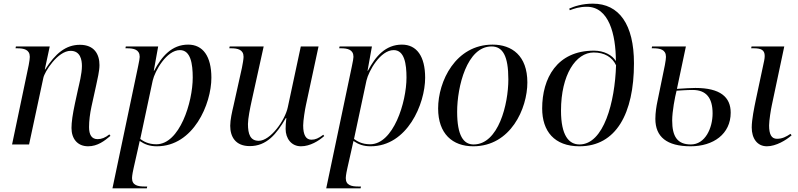

<svg xmlns="http://www.w3.org/2000/svg" viewBox="-20 -790 4365 1050"><path d="M462 10C514 10 552 -20 584 -47L578 -55C556 -37 535 -29 514 -29C481 -29 467 -53 467 -95C467 -129 472 -169 480 -206L506 -324C513 -358 524 -401 524 -434C524 -493 496 -545 417 -545C340 -545 283 -498 227 -410H225L252 -536H67L65 -526H73C111 -526 143 -519 143 -479C143 -473 141 -453 137 -434L46 0H139L217 -364C223 -396 295 -512 366 -512C420 -512 428 -462 428 -429C428 -387 413 -330 407 -303L390 -225C377 -164 371 -122 371 -90C371 -32 403 10 462 10Z M735 -426 595 240H783L785 230H772C734 230 702 224 702 184C702 169 709 136 711 128L732 35C737 13 739 1 744 -19C772 0 799 10 838 10C1038 10 1136 -221 1136 -365C1136 -482 1090 -546 1009 -546C919 -546 864 -481 823 -403H821L845 -536H668L666 -526H674C712 -526 744 -519 744 -479C744 -473 741 -453 735 -426ZM835 -1C788 -1 763 -19 747 -30L815 -349C827 -402 891 -516 964 -516C1023 -516 1034 -440 1034 -366C1034 -230 962 -1 835 -1Z M1626 10C1676 10 1724 -20 1753 -46L1748 -53C1722 -34 1705 -26 1683 -26C1653 -26 1638 -52 1638 -104C1638 -131 1648 -193 1653 -215L1722 -536H1625L1554 -204C1539 -132 1459 -20 1395 -20C1349 -20 1336 -56 1336 -112C1336 -141 1348 -201 1356 -237L1422 -536H1236L1234 -526H1242C1280 -526 1312 -519 1312 -479C1312 -468 1307 -438 1303 -419L1257 -212C1249 -178 1239 -135 1239 -102C1239 -43 1267 9 1346 9C1438 9 1492 -56 1543 -144H1546C1543 -122 1542 -100 1542 -85C1542 -33 1573 10 1626 10Z M1904 -426 1764 240H1952L1954 230H1941C1903 230 1871 224 1871 184C1871 169 1878 136 1880 128L1901 35C1906 13 1908 1 1913 -19C1941 0 1968 10 2007 10C2207 10 2305 -221 2305 -365C2305 -482 2259 -546 2178 -546C2088 -546 2033 -481 1992 -403H1990L2014 -536H1837L1835 -526H1843C1881 -526 1913 -519 1913 -479C1913 -473 1910 -453 1904 -426ZM2004 -1C1957 -1 1932 -19 1916 -30L1984 -349C1996 -402 2060 -516 2133 -516C2192 -516 2203 -440 2203 -366C2203 -230 2131 -1 2004 -1Z M2568 10C2773 10 2864 -197 2864 -339C2864 -486 2779 -546 2674 -546C2471 -546 2376 -345 2376 -197C2376 -58 2455 10 2568 10ZM2570 0C2515 0 2480 -48 2480 -179C2480 -315 2533 -536 2668 -536C2729 -536 2760 -485 2760 -356C2760 -220 2706 0 2570 0Z M3149 10C3349 10 3447 -169 3447 -444C3447 -656 3366 -770 3222 -770C3164 -770 3119 -755 3093 -743L3096 -734C3120 -743 3148 -753 3189 -753C3310 -753 3348 -602 3348 -456C3329 -488 3284 -513 3228 -513C3025 -513 2945 -361 2945 -197C2945 -73 3011 10 3149 10ZM3149 0C3091 0 3048 -49 3048 -185C3048 -381 3129 -503 3227 -503C3285 -503 3328 -478 3349 -433C3343 -232 3282 0 3149 0Z M3757 10C3881 10 3976 -57 3976 -174C3976 -259 3919 -309 3783 -309C3762 -309 3723 -307 3682 -304L3731 -536H3546L3544 -526H3552C3590 -526 3622 -519 3622 -479C3622 -473 3620 -453 3616 -434L3575 -234C3570 -211 3564 -174 3564 -140C3564 -42 3626 10 3757 10ZM4174 10C4224 10 4280 -24 4309 -50L4303 -58C4279 -42 4258 -31 4229 -31C4199 -31 4186 -55 4186 -104C4186 -131 4196 -193 4201 -215L4269 -536H4090L4088 -526H4101C4142 -526 4162 -517 4162 -484C4162 -477 4161 -468 4159 -458L4113 -242C4105 -203 4091 -136 4091 -93C4091 -33 4121 10 4174 10ZM3758 0C3684 0 3656 -44 3656 -131C3656 -181 3671 -259 3680 -294C3699 -295 3733 -298 3768 -298C3841 -298 3877 -256 3877 -170C3877 -90 3837 0 3758 0Z"/></svg>

Font: Noto Serif Display
Style: Italic
Weight: 400
Italic angle: -12°
Designer: Monotype Design Team
Foundry: Monotype Imaging Inc.
Version: Version 2.009